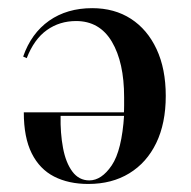

<svg xmlns="http://www.w3.org/2000/svg" viewBox="-20 -447 477 480"><path d="M210.5 -426.6Q266.1 -426.6 307.3 -400Q348.4 -373.4 371.4 -324.2Q394.4 -275 394.4 -207.3Q394.4 -138.7 370.6 -89.5Q346.8 -40.3 303.2 -13.7Q259.7 12.9 200.8 12.9Q151.6 12.9 115.3 -5.6Q79 -24.2 59.3 -63.7Q39.5 -103.2 39.5 -166.1H325L326.6 -157.3H131.5Q130.6 -114.5 137.5 -77.4Q144.4 -40.3 160.9 -18.1Q177.4 4 203.2 4Q233.9 4 259.3 -33.5Q284.7 -71 290.3 -159.7L289.5 -160.5Q290.3 -171.8 290.3 -182.7Q290.3 -193.5 290.3 -204Q290.3 -291.1 259.7 -342.7Q229 -394.4 170.2 -394.4Q129 -394.4 97.2 -371.8Q65.3 -349.2 46.8 -301.6L37.9 -305.6Q58.1 -363.7 102.8 -395.2Q147.6 -426.6 210.5 -426.6Z"/></svg>

Font: Playfair 144pt SemiCondensed SemiBold
Style: Regular
Weight: 600
Width: 4
Designer: Claus Eggers Sørensen
Foundry: Claus Eggers Sørensen
Version: Version 2.203